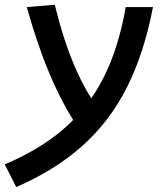

<svg xmlns="http://www.w3.org/2000/svg" viewBox="-66 -547 672 798"><path d="M1.5 230.5 -46.4 136.2Q65.4 88.9 149.9 27.3Q234.4 -34.2 294.9 -113.3Q355.5 -192.4 395 -292.5Q434.6 -392.6 456.5 -517.6H569.8Q533.2 -326.2 461.7 -184.3Q390.1 -42.5 277.1 58.6Q164.1 159.7 1.5 230.5ZM161.6 -527.3Q232.4 -237.3 349.1 -87.9L252.4 -26.4Q191.4 -118.2 139.9 -240.5Q88.4 -362.8 45.4 -517.6Z"/></svg>

Font: Cascadia Mono Medium
Style: Italic
Weight: 500
Italic angle: -10°
Monospace: yes
Designer: Aaron Bell
Foundry: Saja Typeworks
Version: Version 2407.024